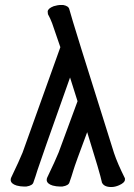

<svg xmlns="http://www.w3.org/2000/svg" viewBox="-20 -737 540 773"><path d="M221 14Q207 14 192 10Q169 3 168 -12Q168 -18 170 -22Q204 -93 216 -123L292 -329V-330L262 -425Q139 -79 131 -52.5Q123 -26 115 -4Q112 10 86 14Q81 14 76 14Q62 14 47 10Q24 3 23 -12Q23 -18 25 -22Q59 -93 71 -123L223 -547Q197 -624 190 -643Q183 -662 173 -680Q172 -687 172 -690V-691Q173 -703 196 -712Q212 -717 226 -717Q230 -717 234 -717Q256 -713 259 -700Q268 -663 439 -121Q453 -79 483 -19V-13Q482 -1 459 9Q443 16 428 16Q398 16 390 -3Q390 -3 390 -4Q384 -35 331 -205Q283 -77 275.5 -51.5Q268 -26 260 -4Q257 10 231 14Q226 14 221 14Z"/></svg>

Font: Moon Stars Kai HW
Style: Bold
Weight: 700
Designer: GuiWonder
Version: Version 1.101